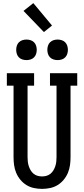

<svg xmlns="http://www.w3.org/2000/svg" viewBox="-20 -1205 540 1233"><path d="M250 8Q224 8 198 2.5Q172 -3 150 -16.5Q128 -30 111 -50.5Q94 -71 84 -95Q74 -119 70.5 -144.5Q67 -170 67 -196V-655H24V-735H199V-655H157V-196Q157 -182 158.5 -167.5Q160 -153 164.5 -139Q169 -125 176.5 -112Q184 -99 195.5 -89.5Q207 -80 221 -76Q235 -72 250 -72Q265 -72 279 -76Q293 -80 304.5 -89.5Q316 -99 323.5 -112Q331 -125 335.5 -139Q340 -153 341.5 -167.5Q343 -182 343 -196V-655H301V-735H476V-655H433V-196Q433 -170 429.5 -144.5Q426 -119 416 -95Q406 -71 389 -50.5Q372 -30 350 -16.5Q328 -3 302 2.5Q276 8 250 8ZM350 -819Q337 -819 324 -823Q311 -827 301.5 -836.5Q292 -846 288 -859Q284 -872 284 -885Q284 -898 288 -911Q292 -924 301.5 -933.5Q311 -943 324 -947Q337 -951 350 -951Q363 -951 376 -947Q389 -943 398.5 -933.5Q408 -924 412 -911Q416 -898 416 -885Q416 -872 412 -859Q408 -846 398.5 -836.5Q389 -827 376 -823Q363 -819 350 -819ZM150 -819Q137 -819 124 -823Q111 -827 101.5 -836.5Q92 -846 88 -859Q84 -872 84 -885Q84 -898 88 -911Q92 -924 101.5 -933.5Q111 -943 124 -947Q137 -951 150 -951Q163 -951 176 -947Q189 -943 198.5 -933.5Q208 -924 212 -911Q216 -898 216 -885Q216 -872 212 -859Q208 -846 198.5 -836.5Q189 -827 176 -823Q163 -819 150 -819ZM262 -999 131 -1135 194 -1185 314 -1041Z"/></svg>

Font: Iosevka Curly Slab Medium
Style: Regular
Weight: 500
Monospace: yes
Designer: Belleve Invis
Foundry: Belleve Invis
Version: Version 22.1.2; ttfautohint (v1.8.4)